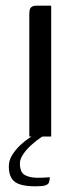

<svg xmlns="http://www.w3.org/2000/svg" viewBox="-20 -480 283 675"><path d="M83 0Q83 -107 83 -214Q83 -321 83 -428Q83 -439 84.5 -445.5Q86 -452 91.5 -456Q97 -460 110 -460H160V0ZM105 175Q72 175 51 168.5Q30 162 20.5 146.5Q11 131 11 105Q11 84 22.5 65.5Q34 47 49.5 32Q65 17 81.5 6Q98 -5 108 -10H147Q139 -7 123.5 3.5Q108 14 91 29Q74 44 62 61.5Q50 79 50 94Q50 126 67.5 135.5Q85 145 113 145Q126 145 134.5 144.5Q143 144 148 143.5Q153 143 155 143Q155 154 152 161.5Q149 169 138.5 172Q128 175 105 175Z"/></svg>

Font: Genos
Style: Regular
Weight: 400
Designer: Robert E. Leuschke
Foundry: Robert E. Leuschke
Version: Version 1.010